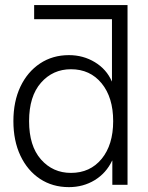

<svg xmlns="http://www.w3.org/2000/svg" viewBox="-20 -748 599 777"><path d="M258.8 9.3Q192.4 9.3 141.8 -24.2Q91.3 -57.6 62.7 -117.9Q34.2 -178.2 34.2 -257.8Q34.2 -337.4 62.7 -397.5Q91.3 -457.5 142.1 -491.2Q192.9 -524.9 258.8 -524.9Q316.9 -524.9 364 -496.3Q411.1 -467.8 432.6 -418.5H433.1V-670.4H118.2V-727.5H496.1V0H434.6V-97.7H433.6Q409.7 -47.4 363.3 -19Q316.9 9.3 258.8 9.3ZM267.1 -48.3Q344.7 -48.3 391.4 -105.2Q438 -162.1 438 -257.8Q438 -353.5 391.4 -410.6Q344.7 -467.8 267.1 -467.8Q193.8 -467.8 145.8 -413.1Q97.7 -358.4 97.7 -257.8Q97.7 -157.2 145.8 -102.8Q193.8 -48.3 267.1 -48.3Z"/></svg>

Font: Inter Display Light
Style: Regular
Weight: 300
Designer: Rasmus Andersson
Foundry: rsms
Version: Version 4.000;git-a52131595